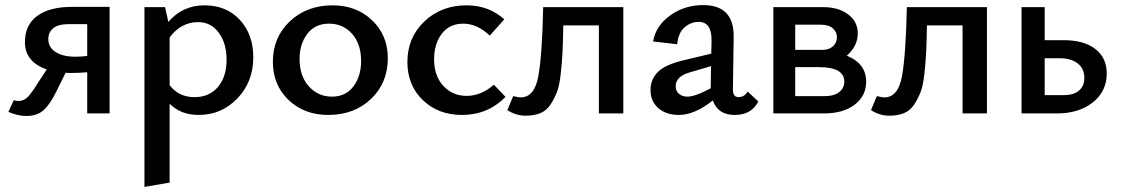

<svg xmlns="http://www.w3.org/2000/svg" viewBox="-20 -446 4412 755"><path d="M263 -419H411V0H323V-162Q292 -159 259 -159Q245 -159 238 -160L202 -87Q176 -34 150.5 -12Q125 10 84 10Q50 10 13 -6L34 -52Q41 -49 54 -49Q73 -49 88.5 -64Q104 -79 131 -123L164 -173Q78 -203 78 -280Q78 -348 126.5 -383.5Q175 -419 263 -419ZM276 -223Q299 -223 323 -226V-351H247Q210 -351 190 -335.5Q170 -320 170 -292Q170 -260 198.5 -241.5Q227 -223 276 -223Z M784 -425Q871 -425 923.5 -367.5Q976 -310 976 -221Q976 -124 913.5 -59Q851 6 761 6Q691 6 647 -38V272L548 289V-418H629L642 -360Q698 -425 784 -425ZM745 -64Q803 -64 837 -104Q871 -144 871 -212Q871 -275 840.5 -317Q810 -359 759 -359Q692 -359 647 -299V-111Q683 -64 745 -64Z M1271 6Q1176 6 1114.5 -53Q1053 -112 1053 -203Q1053 -299 1119.5 -362Q1186 -425 1288 -425Q1382 -425 1443.5 -366Q1505 -307 1505 -217Q1505 -120 1439 -57Q1373 6 1271 6ZM1285 -66Q1340 -66 1370 -106.5Q1400 -147 1400 -206Q1400 -273 1364.5 -313Q1329 -353 1274 -353Q1219 -353 1188.5 -313Q1158 -273 1158 -214Q1158 -147 1194.5 -106.5Q1231 -66 1285 -66Z M1797 6Q1703 6 1642.5 -52.5Q1582 -111 1582 -202Q1582 -298 1648.5 -361.5Q1715 -425 1815 -425Q1902 -425 1963 -370L1906 -306Q1856 -353 1802 -353Q1747 -353 1717 -313Q1687 -273 1687 -213Q1687 -147 1723.5 -108Q1760 -69 1815 -69Q1872 -69 1922 -113L1968 -65Q1898 6 1797 6Z M2431 -418V0H2335V-346H2195Q2194 -281 2192 -241.5Q2190 -202 2185 -156Q2180 -110 2170 -84Q2160 -58 2144.5 -34.5Q2129 -11 2104.5 -1Q2080 9 2047 9Q2009 9 1975 -13L1998 -68Q2020 -63 2027 -63Q2082 -63 2097 -147Q2112 -231 2116 -418Z M2920 -86 2962 -47Q2935 6 2869 6Q2803 6 2783 -51Q2711 6 2650 6Q2599 6 2568.5 -21Q2538 -48 2538 -92Q2538 -134 2567 -163Q2596 -192 2668 -209L2777 -235L2778 -287Q2779 -360 2727 -360Q2697 -360 2672 -338.5Q2647 -317 2643 -272L2548 -283Q2559 -345 2615.5 -385.5Q2672 -426 2745 -426Q2867 -426 2865 -300L2862 -94Q2862 -64 2884 -64Q2907 -64 2920 -86ZM2683 -66Q2714 -66 2775 -99V-111L2776 -186L2691 -161Q2637 -145 2637 -107Q2637 -88 2650 -77Q2663 -66 2683 -66Z M3310 -227Q3386 -196 3386 -125Q3386 -69 3341 -34.5Q3296 0 3220 0H3021V-418H3217Q3277 -418 3315 -389.5Q3353 -361 3353 -315Q3353 -265 3310 -227ZM3206 -349H3107V-250H3215Q3240 -250 3255.5 -264Q3271 -278 3271 -300Q3271 -320 3255 -334.5Q3239 -349 3206 -349ZM3223 -68Q3260 -68 3280 -84Q3300 -100 3300 -125Q3300 -182 3200 -182H3107V-68Z M3861 -418V0H3765V-346H3625Q3624 -281 3622 -241.5Q3620 -202 3615 -156Q3610 -110 3600 -84Q3590 -58 3574.5 -34.5Q3559 -11 3534.5 -1Q3510 9 3477 9Q3439 9 3405 -13L3428 -68Q3450 -63 3457 -63Q3512 -63 3527 -147Q3542 -231 3546 -418Z M4163 -288Q4242 -288 4287 -253.5Q4332 -219 4332 -157Q4332 -87 4277.5 -43.5Q4223 0 4136 0H3997V-418H4088V-288ZM4164 -72Q4202 -72 4223 -90Q4244 -108 4244 -139Q4244 -176 4218 -196.5Q4192 -217 4145 -217H4088V-72Z"/></svg>

Font: EauTest Semibold
Style: Regular
Weight: 600
Designer: Christian Thalmann (Catharsis Fonts)
Version: Version 0.001;PS 000.001;hotconv 1.0.88;makeotf.lib2.5.64775